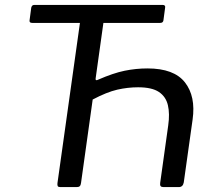

<svg xmlns="http://www.w3.org/2000/svg" viewBox="-20 -762 859 782"><path d="M646 0Q637.5 0 634.3 -4Q631.1 -7.9 632.4 -17L665.1 -251Q672 -298.8 663.8 -333.6Q655.7 -368.4 627.1 -387.5Q598.6 -406.5 542.4 -406.5Q500.5 -406.5 457.7 -396.8Q414.9 -387 357.3 -356.5L369.4 -441.8Q368.4 -431.4 379.8 -437.5Q441.7 -464.5 487.8 -473.9Q534 -483.3 580.8 -483.3Q688.8 -483.3 733.3 -426.4Q777.7 -369.5 764.5 -275.5L728.5 -19.1Q724.9 0 708.3 0ZM225.7 0Q217.9 0 215.4 -3.6Q213 -7.2 214 -16L312.9 -720.8Q315.1 -734.2 319.8 -738.1Q324.5 -742 337.3 -742H393.1Q403.6 -742 407.2 -738.3Q410.9 -734.5 408.9 -724.3L310 -16.9Q308.8 -7.5 304.8 -3.7Q300.8 0 292.7 0ZM111.2 -668.7Q98.8 -668.7 100.4 -679L107.2 -730.6Q108.5 -736.2 111.4 -739.1Q114.2 -742 120.7 -742H642.1Q648.5 -742 651.1 -739.1Q653.7 -736.2 652.5 -730.6L645.6 -679Q644.1 -668.7 632.5 -668.7Z"/></svg>

Font: Libre Franklin Thin
Style: Italic
Weight: 100
Italic angle: -8°
Designer: Pablo Impallari, Rodrigo Fuenzalida, Nhung Nguyen
Foundry: Impallari Type
Version: Version 3.000